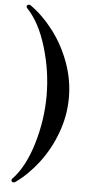

<svg xmlns="http://www.w3.org/2000/svg" viewBox="-64 -907 529 1055"><g transform="rotate(5 201.0 -380.0)"><path d="M40 99Q40 94 44 90Q113 18 152.5 -114Q192 -246 192 -380Q192 -514 152.5 -646Q113 -778 44 -850Q40 -854 40 -859Q40 -864 43.5 -867Q47 -870 52 -870Q58 -870 62 -867Q131 -818 188.5 -742.5Q246 -667 280.5 -573Q315 -479 315 -380Q315 -281 280.5 -187Q246 -93 188.5 -17.5Q131 58 62 107Q57 110 53 110Q47 110 43.5 107Q40 104 40 99Z"/></g></svg>

Font: Shippori Mincho ExtraBold
Style: Regular
Weight: 800
Designer: FONTDASU
Foundry: FONTDASU / Google Inc. / but / Adobe
Version: Version 3.110; ttfautohint (v1.8.3)